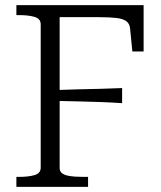

<svg xmlns="http://www.w3.org/2000/svg" viewBox="-20 -730 630 750"><path d="M213 -663V-74Q213 -61 221.5 -54Q230 -47 244 -44Q258 -41 274.5 -40Q291 -39 307 -39H324V0H44V-39H54Q91 -39 115 -46Q139 -53 139 -75V-635Q139 -657 115 -664Q91 -671 54 -671H44V-710H541V-529H497L488 -620Q486 -638 473 -647.5Q460 -657 433 -660Q406 -663 363 -663ZM190 -378Q238 -380 282.5 -381Q327 -382 370.5 -383Q414 -384 457 -386V-327Q414 -330 370.5 -331.5Q327 -333 282.5 -334Q238 -335 190 -336Z"/></svg>

Font: Roboto Serif 36pt Light
Style: Regular
Weight: 300
Designer: Greg Gazdowicz
Foundry: Commercial Type
Version: Version 1.008